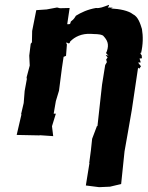

<svg xmlns="http://www.w3.org/2000/svg" viewBox="-20 -564 610 794"><path d="M356 -424C373 -422 390 -425 406 -417C424 -398 432 -382 422 -352C417 -344 418 -343 429 -334L417 -337L425 -326L419 -318L422 -307L415 -295L402 -214L383 -42L381 -43L361 10L356 57L349 110H350L335 203L390 210L435 208L481 197L495 62L509 -17L525 -109L551 -284L556 -280L563 -290L551 -305L562 -306L557 -322L567 -323L566 -335L561 -342C561 -347 560 -351 563 -343C572 -380 572 -415 567 -444C560 -467 551 -495 530 -505C511 -520 476 -527 439 -529C439 -529 438 -527 447 -534C435 -529 432 -537 426 -531C427 -537 431 -537 431 -544C406 -535 393 -529 377 -531C342 -525 315 -512 294 -499C284 -482 280 -481 273 -475C270 -462 269 -464 258 -464L268 -531L228 -530L216 -533L173 -525L130 -522L113 -436L112 -389L107 -383L101 -334L103 -293L90 -244L91 -237L82 -188L78 -138L67 -91L69 -92L49 -6L146 -4L142 -5L200 -1L195 -42L211 -94H202L211 -146L224 -189L236 -282L243 -329L253 -333L257 -384C253 -374 255 -388 255 -389C265 -381 269 -385 270 -392C289 -412 318 -426 356 -424Z"/></svg>

Font: Asimov Print
Style: DIt
Weight: 250
Width: 0
Designer: Google
Version: Version 2.000980: 2014